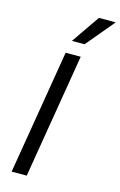

<svg xmlns="http://www.w3.org/2000/svg" viewBox="-143 -1025 678 1084"><g transform="rotate(15 196.0 -483.0)"><path d="M180.4 -801.1H254.3L392 -965.9H294ZM251.4 -727.3H163.4L42.6 0H130.7Z"/></g></svg>

Font: TID UI
Style: Italic
Weight: 400
Italic angle: -9.39999°
Designer: The TID Project Authors
Foundry: Bakken & Bæck
Version: Version 1.001;hotconv 1.0.109;makeotfexe 2.5.65596